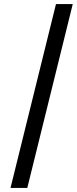

<svg xmlns="http://www.w3.org/2000/svg" viewBox="-20 -880 380 950"><path d="M115 50H32L257 -860H340Z"/></svg>

Font: TypoPRO Sinkin Sans
Style: 400 Italic
Weight: 400
Italic angle: -112°
Designer: Keith Bates
Foundry: K-Type
Version: Sinkin Sans (version 1.0)  by Keith Bates   •   © 2014   www